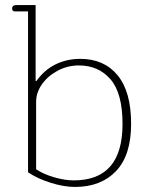

<svg xmlns="http://www.w3.org/2000/svg" viewBox="-20 -730 587 760"><path d="M91 -48V-685H37Q33 -685 30.5 -688Q28 -691 28 -696Q28 -710 46 -710H121V-410L124 -409Q155 -453 199.5 -475Q244 -497 298 -497Q392 -497 445.5 -432Q499 -367 499 -240Q499 -115 439 -52.5Q379 10 277 10Q233 10 180.5 -6.5Q128 -23 91 -48ZM465 -239Q465 -361 417.5 -416Q370 -471 292 -471Q248 -471 209 -450.5Q170 -430 146.5 -397Q123 -364 123 -327V-60Q151 -41 193.5 -28.5Q236 -16 272 -16Q465 -16 465 -239Z"/></svg>

Font: Maitree ExtraLight
Style: Regular
Weight: 250
Designer: CadsonDemak Team
Foundry: CadsonDemak
Version: Version 1.002